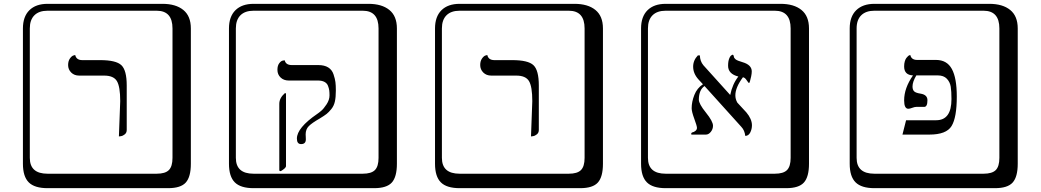

<svg xmlns="http://www.w3.org/2000/svg" viewBox="-20 -774 5452 1006"><path d="M603 -59.1 609.9 -244.1Q609.9 -320.3 592.5 -349.1Q575.2 -377.9 525.9 -377.9H395Q369.1 -377.9 353 -394Q336.9 -410.2 336.9 -433.1Q336.9 -454.1 346.4 -467.5Q356 -481 365.2 -483.4L374 -485.8Q379.9 -459 411.1 -459H504.9Q587.9 -459 616 -432.4Q644 -405.8 644 -326.2V-92.8Q644 -78.6 634 -70.3Q624 -62 613.3 -60.5ZM229 -717.8Q184.1 -717.8 160.2 -693.8Q136.2 -669.9 136.2 -625V53.2Q136.2 136.2 229 136.2H800.8Q845.7 136.2 864.7 117.2Q883.8 98.1 883.8 53.2V-625Q883.8 -717.8 800.8 -717.8ZM980 84Q980 152.8 953.4 182.4Q926.8 211.9 860.8 211.9H229Q161.1 211.9 130.6 181.4Q100.1 150.9 100.1 84V-625Q100.1 -687 134 -720.5Q168 -753.9 229 -753.9H831.1Q900.9 -753.9 940.4 -721.9Q980 -689.9 980 -625Z M1450.7 123 1443.4 120.1V-230Q1443.4 -259.8 1471.7 -285.2H1478.5V96.2Q1478.5 106.9 1450.7 123ZM1581.5 -69.8Q1581.5 -67.9 1582 -58.8Q1582.5 -49.8 1582.5 -43.9Q1582.5 -19 1557.6 -19Q1535.6 -19 1535.6 -47.9Q1535.6 -104 1641.6 -176.8Q1650.4 -182.6 1663.1 -193.4Q1675.8 -204.1 1691.2 -227.5Q1706.5 -251 1706.5 -273.9Q1706.5 -290 1705.1 -300.5Q1703.6 -311 1698.5 -324.5Q1693.4 -337.9 1679.9 -345Q1666.5 -352.1 1645.5 -352.1H1492.7Q1466.8 -352.1 1450.2 -367.9Q1433.6 -383.8 1433.6 -408.2Q1433.6 -430.2 1443.1 -442.6Q1452.6 -455.1 1461.9 -456.5L1471.7 -458Q1477.5 -433.1 1508.8 -433.1H1647.5Q1679.7 -433.1 1699.7 -420.7Q1719.7 -408.2 1727.5 -384.5Q1735.4 -360.8 1737.5 -344Q1739.7 -327.1 1739.7 -299.8Q1739.7 -264.6 1734.6 -241.9Q1729.5 -219.2 1716.1 -202.6Q1702.6 -186 1691.2 -177Q1679.7 -168 1654.8 -152.8Q1614.7 -129.9 1598.1 -113.3Q1581.5 -96.7 1581.5 -69.8ZM1308.6 -717.8Q1263.7 -717.8 1239.7 -693.8Q1215.8 -669.9 1215.8 -625V53.2Q1215.8 136.2 1308.6 136.2H1880.4Q1925.3 136.2 1944.3 117.2Q1963.4 98.1 1963.4 53.2V-625Q1963.4 -717.8 1880.4 -717.8ZM2059.6 84Q2059.6 152.8 2033 182.4Q2006.3 211.9 1940.4 211.9H1308.6Q1240.7 211.9 1210.2 181.4Q1179.7 150.9 1179.7 84V-625Q1179.7 -687 1213.6 -720.5Q1247.6 -753.9 1308.6 -753.9H1910.6Q1980.5 -753.9 2020 -721.9Q2059.6 -689.9 2059.6 -625Z M2762.2 -59.1 2769 -244.1Q2769 -320.3 2751.7 -349.1Q2734.4 -377.9 2685.1 -377.9H2554.2Q2528.3 -377.9 2512.2 -394Q2496.1 -410.2 2496.1 -433.1Q2496.1 -454.1 2505.6 -467.5Q2515.1 -481 2524.4 -483.4L2533.2 -485.8Q2539.1 -459 2570.3 -459H2664.1Q2747.1 -459 2775.1 -432.4Q2803.2 -405.8 2803.2 -326.2V-92.8Q2803.2 -78.6 2793.2 -70.3Q2783.2 -62 2772.5 -60.5ZM2388.2 -717.8Q2343.3 -717.8 2319.3 -693.8Q2295.4 -669.9 2295.4 -625V53.2Q2295.4 136.2 2388.2 136.2H2960Q3004.9 136.2 3023.9 117.2Q3043 98.1 3043 53.2V-625Q3043 -717.8 2960 -717.8ZM3139.2 84Q3139.2 152.8 3112.5 182.4Q3085.9 211.9 3020 211.9H2388.2Q2320.3 211.9 2289.8 181.4Q2259.3 150.9 2259.3 84V-625Q2259.3 -687 2293.2 -720.5Q2327.1 -753.9 2388.2 -753.9H2990.2Q3060.1 -753.9 3099.6 -721.9Q3139.2 -689.9 3139.2 -625Z M3918.9 -399.9Q3918.9 -388.7 3915.8 -373.8Q3912.6 -358.9 3909.7 -348.9Q3906.7 -338.9 3904.8 -338.9Q3901.9 -338.9 3892.3 -353.5Q3882.8 -368.2 3872.6 -369.1Q3832.5 -314.9 3833 -273.9Q3833 -254.4 3843.3 -236.3L3890.6 -185.1Q3919.4 -150.9 3919.9 -118.2Q3919.9 -97.2 3910.9 -79.6Q3901.9 -62 3884.8 -62Q3881.8 -90.8 3864.7 -108.9L3671.4 -323.2Q3642.1 -303.2 3641.6 -252Q3641.6 -230 3678.7 -184.1Q3715.8 -138.2 3715.8 -115.2Q3715.8 -97.2 3704.3 -83Q3692.9 -68.8 3678.7 -68.8H3602.5Q3602.5 -69.8 3602.1 -70.8Q3601.6 -71.8 3601.6 -73.2Q3601.6 -78.1 3606.9 -80.1Q3616.7 -82 3624.3 -88.6Q3631.8 -95.2 3631.8 -104Q3631.8 -113.8 3617.9 -151.4Q3604 -189 3604 -207Q3604 -240.7 3618.2 -276.6Q3632.3 -312.5 3663.1 -332.5L3639.6 -357.9Q3611.8 -388.7 3611.8 -424.8Q3611.8 -458 3636.7 -483.9H3647Q3647.9 -453.1 3665.5 -432.1L3804.7 -277.8L3806.2 -276.9Q3817.4 -333 3848.6 -373Q3794.4 -386.7 3794.9 -430.2Q3794.9 -453.1 3800.8 -467.5Q3806.6 -481.9 3813.5 -484.9L3819.8 -487.8Q3824.7 -483.9 3825.2 -477.1Q3825.7 -470.2 3834.2 -463.1Q3842.8 -456.1 3870.6 -448.2Q3918.9 -434.1 3918.9 -399.9ZM3467.8 -717.8Q3422.9 -717.8 3398.9 -693.8Q3375 -669.9 3375 -625V53.2Q3375 136.2 3467.8 136.2H4039.6Q4084.5 136.2 4103.5 117.2Q4122.6 98.1 4122.6 53.2V-625Q4122.6 -717.8 4039.6 -717.8ZM4218.8 84Q4218.8 152.8 4192.1 182.4Q4165.5 211.9 4099.6 211.9H3467.8Q3399.9 211.9 3369.4 181.4Q3338.9 150.9 3338.9 84V-625Q3338.9 -687 3372.8 -720.5Q3406.7 -753.9 3467.8 -753.9H4069.8Q4139.6 -753.9 4179.2 -721.9Q4218.8 -689.9 4218.8 -625Z M4965.3 -254.9Q4965.3 -295.9 4961.4 -320.1Q4957.5 -344.2 4940.9 -361.6Q4924.3 -378.9 4893.6 -378.9H4781.2Q4761.2 -345.7 4761.2 -320.8Q4761.2 -303.7 4769.8 -295.4Q4778.3 -287.1 4804.2 -283.2Q4839.4 -277.3 4839.4 -249Q4839.4 -213.9 4822.3 -213.9H4780.3Q4772.5 -213.9 4759.5 -209Q4746.6 -204.1 4739.3 -204.1Q4717.3 -204.1 4717.3 -248Q4717.3 -312.5 4763.7 -378.9Q4717.3 -380.9 4717.3 -425.8Q4717.3 -440.9 4720.7 -452.4Q4724.1 -463.9 4728.8 -470Q4733.4 -476.1 4737.8 -480Q4742.2 -483.9 4746.1 -484.9L4749.5 -485.8Q4755.4 -460 4785.2 -460H4884.3Q4941.4 -460 4967.3 -412.6Q4993.2 -365.2 4993.2 -268.1Q4993.2 -158.2 4965.8 -113.5Q4938.5 -68.8 4849.1 -68.8H4708.5L4727.5 -144H4885.3Q4965.3 -144 4965.3 -254.9ZM4561.5 -717.8Q4516.6 -717.8 4492.4 -693.8Q4468.3 -669.9 4468.3 -625V53.2Q4468.3 136.2 4561.5 136.2H5133.3Q5178.2 136.2 5197.3 117.2Q5216.3 98.1 5216.3 53.2V-625Q5216.3 -717.8 5133.3 -717.8ZM5312.5 84Q5312.5 152.8 5285.9 182.4Q5259.3 211.9 5193.4 211.9H4561.5Q4493.7 211.9 4462.9 181.4Q4432.1 150.9 4432.1 84V-625Q4432.1 -687 4466.3 -720.5Q4500.5 -753.9 4561.5 -753.9H5163.6Q5233.4 -753.9 5272.9 -721.9Q5312.5 -689.9 5312.5 -625Z"/></svg>

Font: Linux Biolinum Keyboard O
Style: Regular
Weight: 700
Designer: Philipp H. Poll
Foundry: Philipp H. Poll
Version: Version 0.6.1